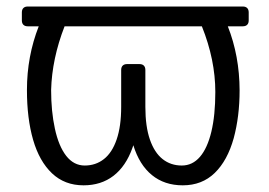

<svg xmlns="http://www.w3.org/2000/svg" viewBox="-20 -548 809 578"><path d="M381.4 -110.8 378.6 -102.6Q359 -47.6 321.7 -18.8Q284.4 9.9 231.5 9.9Q174.7 9.9 136.5 -26.3Q98.4 -62.5 79.7 -127Q61.1 -191.4 61.1 -277Q61.1 -378.2 96.6 -468.8H63.6Q55 -468.8 50.4 -473.4Q45.8 -478 45.8 -486.5V-510.7Q45.8 -519.2 50.4 -523.8Q55 -528.4 63.6 -528.4H710.9Q719.5 -528.4 724.1 -523.8Q728.7 -519.2 728.7 -510.7V-486.5Q728.7 -478 724.1 -473.4Q719.5 -468.8 710.9 -468.8H665.8Q701 -379.6 701.3 -275.9Q701.3 -197.8 683.6 -132.1Q664.8 -64.6 626.4 -27.3Q588.1 9.9 530.2 9.9Q475.1 9.9 437.3 -21Q399.5 -51.8 381.4 -110.8ZM145.2 -160.9Q156.6 -108 179.3 -78.8Q202.1 -49.7 235.1 -49.7Q268.1 -49.7 292.8 -69.1Q317.5 -88.4 331.1 -128Q344.8 -167.6 344.8 -226.2V-337.4Q344.8 -345.9 349.4 -350.5Q354 -355.1 362.6 -355.1H399.9Q408.4 -355.1 413 -350.5Q417.6 -345.9 417.6 -337.4V-226.2Q417.6 -167.3 431.3 -127.8Q445 -88.4 469.5 -69.1Q494 -49.7 527.3 -49.7Q559.3 -49.7 581.9 -75.8Q604.4 -101.9 616.3 -151.6Q628.2 -201.3 628.2 -271Q628.2 -367.9 587.7 -468.8H174.4Q136.4 -371.1 133.9 -277Q133.9 -212.7 145.2 -160.9Z"/></svg>

Font: DeltaSans Light
Style: Regular
Weight: 300
Designer: Rasmus Andersson
Foundry: rsms
Version: Version 3.012